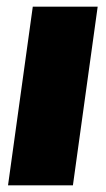

<svg xmlns="http://www.w3.org/2000/svg" viewBox="-20 -554 316 574"><path d="M198 0H4L78 -534H272Z"/></svg>

Font: FiraGO Heavy
Style: Italic
Weight: 900
Italic angle: -8°
Designer: bBox Type GmbH
Foundry: bBox Type GmbH
Version: Version 1.001